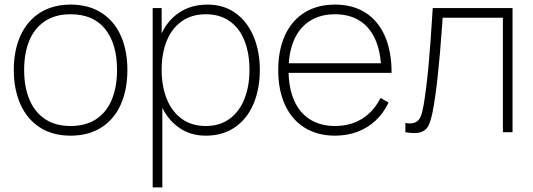

<svg xmlns="http://www.w3.org/2000/svg" viewBox="-20 -575 2319 835"><path d="M287 15Q208.5 15 153 -21Q97.5 -57 68.8 -121.8Q40 -186.5 40 -271Q40 -356 69.2 -420.2Q98.5 -484.5 154.2 -519.8Q210 -555 287 -555Q366 -555 421.5 -519.2Q477 -483.5 505.5 -419.5Q534 -355.5 534 -271Q534 -185 505.2 -120.5Q476.5 -56 420.8 -20.5Q365 15 287 15ZM287 -27Q353.5 -27 398.8 -57.2Q444 -87.5 466.5 -142.5Q489 -197.5 489 -271Q489 -384 437.5 -448.5Q386 -513 287 -513Q220 -513 174.8 -482.5Q129.5 -452 107.2 -397.8Q85 -343.5 85 -271Q85 -197 108 -142Q131 -87 176.2 -57Q221.5 -27 287 -27Z M875 15Q805.5 15 754.8 -22.5Q704 -60 677.5 -124.8Q651 -189.5 651 -271Q651 -354 677.8 -418.2Q704.5 -482.5 757 -518.8Q809.5 -555 883 -555Q953.5 -555 1004.8 -517.8Q1056 -480.5 1083 -416Q1110 -351.5 1110 -271Q1110 -189 1082.8 -124Q1055.5 -59 1002.5 -22Q949.5 15 875 15ZM644 240V-540H683V-115H686V240ZM875 -27Q936 -27 978.8 -58.5Q1021.5 -90 1043.2 -145.2Q1065 -200.5 1065 -271Q1065 -341.5 1044 -396.2Q1023 -451 980.2 -482Q937.5 -513 875 -513Q813.5 -513 770.2 -482.2Q727 -451.5 705 -397Q683 -342.5 683 -271Q683 -200.5 705 -145.2Q727 -90 770.2 -58.5Q813.5 -27 875 -27Z M1437 15Q1361 15 1305.2 -19.5Q1249.5 -54 1219.8 -118.2Q1190 -182.5 1190 -270Q1190 -358 1219.8 -422.2Q1249.5 -486.5 1305 -520.8Q1360.5 -555 1437 -555Q1514 -555 1569.2 -520Q1624.5 -485 1653.8 -418.2Q1683 -351.5 1683 -258H1638V-272Q1636 -349.5 1612.2 -403.2Q1588.5 -457 1544 -485Q1499.5 -513 1437 -513Q1373.5 -513 1328 -484.2Q1282.5 -455.5 1258.8 -401Q1235 -346.5 1235 -270Q1235 -193.5 1258.8 -139Q1282.5 -84.5 1328 -55.8Q1373.5 -27 1437 -27Q1503.5 -27 1554.2 -58.2Q1605 -89.5 1635 -149L1670 -129Q1648 -83 1613.5 -50.8Q1579 -18.5 1534.2 -1.8Q1489.5 15 1437 15ZM1217 -258V-300H1657V-258Z M1743 -40Q1772 -35 1787.8 -43.5Q1803.5 -52 1810.5 -70.5Q1817.5 -89 1823 -122Q1835 -196 1843.8 -291Q1852.5 -386 1862 -540H2209V0H2167V-498H1905L1903 -468.5Q1884.5 -202 1861 -86Q1853 -47 1842.5 -27Q1832 -7 1809 0.2Q1786 7.5 1743 0Z"/></svg>

Font: Hauora
Style: Regular
Weight: 400
Designer: Wayne Shih
Foundry: WCYS
Version: Version 1.001